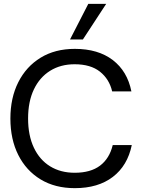

<svg xmlns="http://www.w3.org/2000/svg" viewBox="-20 -966 745 998"><path d="M369 12Q266 12 191 -33.5Q116 -79 75 -160.5Q34 -242 34 -350Q34 -457 75 -538.5Q116 -620 191 -666Q266 -712 369 -712Q490 -712 566 -654Q642 -596 663 -491H563Q548 -555 499.5 -593.5Q451 -632 368 -632Q295 -632 240.5 -598Q186 -564 156 -501Q126 -438 126 -350Q126 -262 156 -198.5Q186 -135 240.5 -101.5Q295 -68 368 -68Q451 -68 500 -105Q549 -142 566 -212H665Q643 -105 566.5 -46.5Q490 12 369 12ZM344 -761 439 -946H532L411 -761Z"/></svg>

Font: HostGroteskRegular
Style: Regular
Weight: 400
Designer: Doukan Karapınar based on Poppins by Indian Type Foundry, Jonny Pinhorn
Foundry: Element Type
Version: Version 1.001; ttfautohint (v1.8.4.7-5d5b)